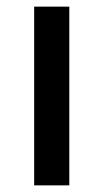

<svg xmlns="http://www.w3.org/2000/svg" viewBox="-20 -559 312 579"><path d="M189 0V-539H83V0Z"/></svg>

Font: Noto Sans Gunjala Gondi Medium
Style: Regular
Weight: 500
Designer: Ek Type
Foundry: Ek Type
Version: Version 1.004